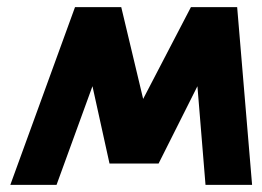

<svg xmlns="http://www.w3.org/2000/svg" viewBox="-20 -520 738 540"><path d="M288 -60H426L321 -500H191ZM9 0H139L321 -500H191ZM558 0H689L647 -500H517ZM288 -60H426L647 -500H517Z"/></svg>

Font: Unageo
Style: Bold-Italic
Weight: 700
Designer: Richard Sepsi
Foundry: Richard Sepsi
Version: Version 2.000